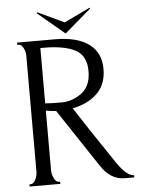

<svg xmlns="http://www.w3.org/2000/svg" viewBox="-55 -834 650 877"><g transform="rotate(-5 270.0 -395.0)"><path d="M181 -10H186V0H45V-10H50Q64 -10 73 -28.5Q82 -47 82 -65V-598Q82 -615 73 -632.5Q64 -650 50 -650H45V-660H219Q320 -660 374 -620.5Q428 -581 428 -506Q428 -435 385 -393.5Q342 -352 272 -339L344 -229Q356 -210 393 -156Q430 -102 450 -71Q493 -10 525 -10V0H482Q417 0 374 -65L196 -333Q170 -335 149 -339V-65Q149 -47 158 -28.5Q167 -10 181 -10ZM164 -626H149V-372H154Q176 -370 223 -370Q274 -370 316.5 -402Q359 -434 359 -502Q359 -573 309 -599.5Q259 -626 164 -626ZM146 -786 149 -790 270 -733 389 -790 391 -786 270 -682Z"/></g></svg>

Font: Forum
Style: Regular
Weight: 400
Designer: Denis Masharov
Foundry: Denis Masharov
Version: Version 1.000